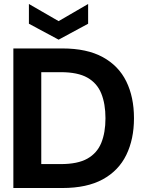

<svg xmlns="http://www.w3.org/2000/svg" viewBox="-20 -943 725 963"><path d="M47 0V-700H293Q416 -700 495.5 -656.5Q575 -613 613.5 -534.5Q652 -456 652 -350Q652 -245 613.5 -166Q575 -87 495.5 -43.5Q416 0 293 0ZM187 -120H285Q370 -120 418.5 -147.5Q467 -175 488 -226.5Q509 -278 509 -350Q509 -422 488 -474Q467 -526 418.5 -553.5Q370 -581 285 -581H187ZM274 -744 125 -824V-923L274 -837L422 -923V-824Z"/></svg>

Font: Host Grotesk ExtraBold
Style: Regular
Weight: 800
Designer: Doğukan Karapınar
Foundry: Element Type
Version: Version 1.003; ttfautohint (v1.8.4.7-5d5b)